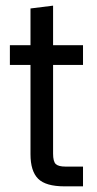

<svg xmlns="http://www.w3.org/2000/svg" viewBox="-20 -660 344 680"><path d="M209 0Q142 0 115 -27Q88 -54 88 -114V-430H15V-500H88V-630L168 -640V-500H274V-430H168V-116Q168 -88 177.5 -79Q187 -70 212 -70H274V0Z"/></svg>

Font: CyStack Display
Style: Regular
Weight: 400
Designer: Weizhong Zhang
Foundry: 本地遙控
Version: Version 1.000;Glyphs 3.1.2 (3151)